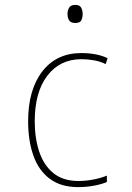

<svg xmlns="http://www.w3.org/2000/svg" viewBox="-20 -755 540 785"><path d="M299 10Q229 10 183.5 -24Q138 -58 116.5 -119Q95 -180 95 -259Q95 -388 153 -463Q211 -538 312 -538Q377 -538 420 -517L412 -493Q390 -504 364 -508.5Q338 -513 313 -513Q225 -513 173.5 -445.5Q122 -378 122 -259Q122 -190 140.5 -134.5Q159 -79 198.5 -47Q238 -15 301 -15Q330 -15 361.5 -21Q393 -27 417 -37V-11Q397 -2 365 4Q333 10 299 10ZM288 -661Q269 -661 262.5 -672Q256 -683 256 -698Q256 -712 262.5 -723.5Q269 -735 288 -735Q306 -735 312 -723.5Q318 -712 318 -698Q318 -685 313 -673Q308 -661 288 -661Z"/></svg>

Font: Noto Sans Mono ExtraCondensed Thin
Style: Regular
Weight: 100
Width: 2
Designer: Monotype Design Team
Foundry: Monotype Imaging Inc.
Version: Version 2.014; ttfautohint (v1.8.4.7-5d5b)